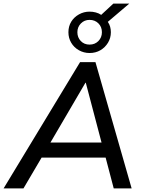

<svg xmlns="http://www.w3.org/2000/svg" viewBox="-48 -1052 804 1072"><path d="M-28 0 399 -705H485L687 0H587L536 -194L571 -172H151L196 -192L83 0ZM429 -590 223 -238 200 -256H549L524 -237L431 -590ZM452 -756Q420 -756 392.5 -771.5Q365 -787 349.5 -813.5Q334 -840 334 -872Q334 -905 349.5 -930.5Q365 -956 392.5 -971.5Q420 -987 452 -987Q470 -987 487 -982.5Q504 -978 517 -969L585 -1032H674L554 -930Q563 -917 567 -902.5Q571 -888 571 -872Q571 -840 555 -813.5Q539 -787 512.5 -771.5Q486 -756 452 -756ZM452 -803Q482 -803 501.5 -823Q521 -843 521 -872Q521 -902 501.5 -921.5Q482 -941 452 -941Q423 -941 403.5 -921Q384 -901 384 -872Q384 -843 403 -823Q422 -803 452 -803Z"/></svg>

Font: Nunito Sans 12pt SemiBold
Style: Italic
Weight: 600
Italic angle: -9°
Designer: Vernon Adams
Foundry: Vernon Adams
Version: Version 3.101;gftools[0.9.27]